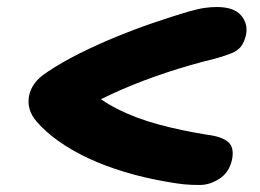

<svg xmlns="http://www.w3.org/2000/svg" viewBox="-20 -611 740 547"><path d="M549 -84Q523 -84 503.5 -86Q484 -88 456 -93Q392 -104 335.5 -121Q279 -138 232 -160Q185 -182 147.5 -208.5Q110 -235 84 -265Q55 -299 63 -339Q66 -355 77.5 -372Q89 -389 115 -406Q155 -433 206 -458.5Q257 -484 312 -506.5Q367 -529 420 -547Q473 -565 517 -578Q545 -586 563 -588.5Q581 -591 598 -591Q646 -591 666.5 -567.5Q687 -544 681 -512Q676 -491 667 -479Q658 -467 640 -459.5Q622 -452 593 -444Q523 -427 455 -404.5Q387 -382 326 -355.5Q265 -329 213 -299L227 -361Q264 -326 315.5 -300Q367 -274 431.5 -256.5Q496 -239 571 -227Q612 -222 630 -206.5Q648 -191 641 -156Q633 -120 605.5 -102Q578 -84 549 -84Z"/></svg>

Font: Shantell Sans Light
Style: Bold Italic
Weight: 700
Italic angle: -11°
Version: Version 1.011;[c5ecc13dd]